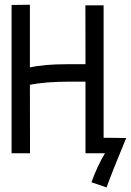

<svg xmlns="http://www.w3.org/2000/svg" viewBox="-20 -653 558 818"><path d="M107.4 -632.8V-365.7Q167.5 -379.4 264.6 -379.4H344.2Q344.2 -453.1 344 -525.4Q343.8 -597.7 343.8 -630.4H421.4V-65.9Q436 -65.9 469.5 -65.7Q502.9 -65.4 517.6 -64.9Q455.1 85.9 434.1 145.5L369.6 123.5Q395 53.2 427.2 0H421.4H344.2V-305.2H281.2Q171.9 -305.2 107.4 -291.5Q107.4 -197.8 107.7 -116Q107.9 -34.2 107.9 0H29.3V-631.8Z"/></svg>

Font: Fantasque Sans Mono
Style: Regular
Weight: 400
Monospace: yes
Designer: Jany Belluz
Version: Version 1.8.0 ; ttfautohint (v1.8.2)